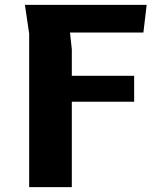

<svg xmlns="http://www.w3.org/2000/svg" viewBox="-20 -770 690 790"><path d="M275.5 0H100V-631.5L82.5 -750H583.5L570 -636H268L275.5 -567V-458H532V-351.5H275.5Z"/></svg>

Font: B612 Mono
Style: Bold
Weight: 700
Version: Version 1.005